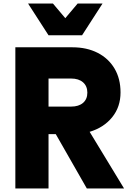

<svg xmlns="http://www.w3.org/2000/svg" viewBox="-20 -1068 740 1088"><path d="M67 0V-800H390Q472 -800 533.5 -768.5Q595 -737 629 -679.5Q663 -622 663 -544Q663 -462 615.5 -403.5Q568 -345 488 -321L683 0H472L296 -308H255V0ZM255 -464H383Q426 -464 450.5 -485Q475 -506 475 -543Q475 -580 450.5 -601.5Q426 -623 383 -623H255ZM561 -1048 445 -868H255L139 -1048H280L350 -965L420 -1048Z"/></svg>

Font: Martian Mono ExtraBold
Style: Regular
Weight: 800
Monospace: yes
Designer: Roman Shamin
Foundry: Evil Martians
Version: Version 1.000; ttfautohint (v1.8.4.7-5d5b)